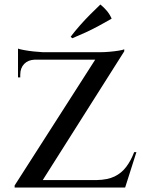

<svg xmlns="http://www.w3.org/2000/svg" viewBox="-20 -833 648 853"><path d="M532 -614Q532 -614 532 -609.5Q532 -605 532 -605L149 0H45V-9L403 -568H60V-601H422Q443 -601 466 -603Q489 -605 507.5 -608Q526 -611 532 -614ZM534 -33 527 0H110V-33ZM586 -157 536 0H375L409 -33Q458 -34 489 -49Q520 -64 541 -92Q562 -120 576 -157ZM60 -570H135V-568Q105 -567 87.5 -549Q70 -531 70 -501V-489H60ZM60 -617Q68 -614 87 -610.5Q106 -607 128.5 -604.5Q151 -602 171 -601L60 -591ZM294 -670Q313 -695 335.5 -720.5Q358 -746 381.5 -769.5Q405 -793 426 -813Q442 -800 455 -784.5Q468 -769 476 -750Q448 -734 418.5 -718Q389 -702 359.5 -688.5Q330 -675 301 -663Z"/></svg>

Font: Cinzel Medium
Style: Regular
Weight: 500
Designer: Natanael Gama
Version: Version 2.000